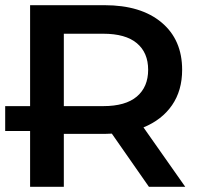

<svg xmlns="http://www.w3.org/2000/svg" viewBox="-22 -720 773 740"><path d="M94 0V-215H-2V-311H94V-700H381Q521 -700 600.5 -633.5Q680 -567 680 -451Q680 -371 641 -314.5Q602 -258 531 -229L692 0H552L409 -205Q396 -204 382 -204H224V0ZM339 -311H376Q462 -311 505.5 -348Q549 -385 549 -451Q549 -517 505.5 -553.5Q462 -590 376 -590H224V-311Z"/></svg>

Font: Montserrat SemiBold
Style: Regular
Weight: 600
Designer: Julieta Ulanovsky
Foundry: Julieta Ulanovsky
Version: Version 9.000; ttfautohint (v1.8.4.7-5d5b)